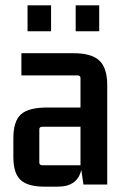

<svg xmlns="http://www.w3.org/2000/svg" viewBox="-20 -690 467 718"><path d="M171 -573H83V-670H171ZM351 -573H263V-670H351ZM196 8H146Q84 8 57 -17Q30 -42 30 -102V-173Q30 -237 58.5 -262.5Q87 -288 157 -288H281V-398Q281 -408 270 -408H60V-491H250Q320 -492 350.5 -464.5Q381 -437 381 -371V0H292L284 -55Q270 8 196 8ZM281 -72V-216H138Q127 -216 127 -206V-83Q127 -72 138 -72Z"/></svg>

Font: Gemunu Libre SemiBold
Style: Regular
Weight: 600
Designer: Puspanada Ekanayake, Sola Matas, Pathum Egodawatta, Kosala Senevirathne
Foundry: mooniak
Version: Version 1.100